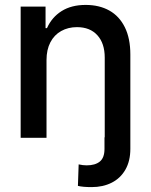

<svg xmlns="http://www.w3.org/2000/svg" viewBox="-20 -557 610 776"><path d="M403.3 -2V-324.2Q403.3 -381.8 373.5 -414.6Q343.8 -447.3 291 -447.3Q255.4 -447.3 227.3 -431.6Q199.2 -416 183.6 -386Q168 -356 168 -314.5V0H63.5V-530.3H164.1V-443.4H169.9Q189.5 -487.3 229 -512.2Q268.6 -537.1 326.2 -537.1Q381.3 -537.1 421.9 -514.4Q462.4 -491.7 484.6 -446.8Q506.8 -401.9 506.8 -336.9V44.9Q506.8 93.8 486.8 128.7Q466.8 163.6 431.4 181.4Q396 199.2 350.6 199.2Q314.5 199.2 294.9 194.3L297.9 107.4Q315.4 111.3 330.1 111.3Q364.7 111.3 383.5 95.9Q402.3 80.6 402.3 44.9V-2Z"/></svg>

Font: Pretendard JP Medium
Style: Regular
Weight: 500
Designer: Base glyphs from Inter by Rasmus Andersson; Hangeul glyphs from Noto Sans CJK(Source Han Sans) by Jang Soo-young and Kan
Foundry: Kil Hyung-jin
Version: Version 1.309